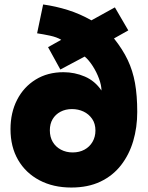

<svg xmlns="http://www.w3.org/2000/svg" viewBox="-20 -831 661 859"><path d="M299 8Q218 8 156.5 -24.5Q95 -57 61 -115.5Q27 -174 27 -253Q27 -327 56.5 -384.5Q86 -442 139.5 -475Q193 -508 264 -508Q314 -508 359.5 -488.5Q405 -469 434 -426Q434 -449 423 -479Q412 -509 394.5 -536Q377 -563 359 -578L250 -520L195 -620L254 -653Q234 -665 203.5 -671.5Q173 -678 146 -682L173 -811Q230 -803 284 -786Q338 -769 389 -740L494 -798L554 -695L490 -659Q529 -610 551.5 -562.5Q574 -515 584 -459.5Q594 -404 594 -330Q594 -261 576 -200Q558 -139 521.5 -92Q485 -45 429.5 -18.5Q374 8 299 8ZM305 -149Q335 -149 358 -161.5Q381 -174 394 -196.5Q407 -219 407 -247Q407 -278 392 -299.5Q377 -321 353.5 -332Q330 -343 302 -343Q273 -343 250.5 -331Q228 -319 215.5 -298Q203 -277 203 -248Q203 -218 216 -196Q229 -174 252.5 -161.5Q276 -149 305 -149Z"/></svg>

Font: Onest Black
Style: Regular
Weight: 900
Designer: Dmitri Voloshin, Andrey Kudryavtsev
Foundry: Dmitri Voloshin, Andrey Kudryavtsev
Version: Version 1.000;gftools[0.9.33]